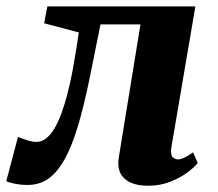

<svg xmlns="http://www.w3.org/2000/svg" viewBox="-52 -568 678 598"><path d="M481.5 -107.5Q478.5 -84.5 486.5 -78Q494.5 -71.5 502 -71.5Q510 -71.5 521.2 -76.5Q532.5 -81.5 549.5 -93.5L564 -60.5Q552.5 -46 529.8 -29.5Q507 -13 476.2 -1.2Q445.5 10.5 409.5 10.5Q360 10.5 335.5 -12Q311 -34.5 318 -77.5L385.5 -492H261Q242.5 -398.5 226 -318.8Q209.5 -239 191 -176.2Q172.5 -113.5 149 -71.5Q127 -32 99.5 -12Q72 8 33.5 8Q12.5 8 -6.5 4Q-25.5 0 -32.5 -3.5L4 -141.5Q9 -139.5 18.5 -136Q28 -132.5 39.5 -129.2Q51 -126 61.5 -126Q78.5 -126 92.8 -137.8Q107 -149.5 118.8 -170Q130.5 -190.5 140 -216.8Q149.5 -243 157 -272Q167 -310 174 -348Q181 -386 186 -417.8Q191 -449.5 193.5 -467L85.5 -495.5L95.5 -548H556.5Z"/></svg>

Font: Merriweather 36pt Black
Style: Italic
Weight: 900
Italic angle: -7.8°
Version: Version 2.101